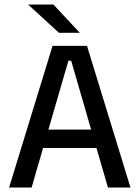

<svg xmlns="http://www.w3.org/2000/svg" viewBox="-20 -846 630 866"><path d="M21 0 217 -639H372.5L568.5 0H467L301 -572H288.5L122.5 0ZM149 -178.5V-261.5H439.5V-178.5ZM221 -825.5 339 -699V-698H246L108.5 -824V-825.5Z"/></svg>

Font: Anek Latin Medium Medium
Style: Regular
Weight: 500
Version: Version 1.003